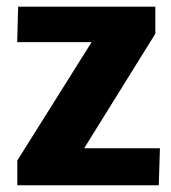

<svg xmlns="http://www.w3.org/2000/svg" viewBox="-20 -548 506 568"><path d="M31.2 0V-73.2L251 -423.3H30.8L33.7 -528.3H439.5V-448.2L229 -109.4H453.1L449.7 0Z"/></svg>

Font: Comme ExtraBold
Style: Regular
Weight: 800
Version: Version 1.000;gftools[0.9.27]